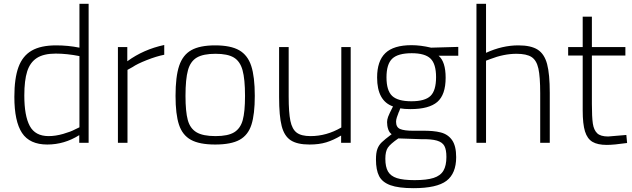

<svg xmlns="http://www.w3.org/2000/svg" viewBox="-20 -746 3304 1003"><path d="M55 -240Q55 -337 76.5 -395.5Q98 -454 145.5 -481.5Q193 -509 273 -509Q336 -509 395 -497V-726H443V0H394V-40Q316 9 227 9Q135 9 95 -51.5Q55 -112 55 -240ZM372 -70 395 -81V-453Q329 -466 271 -466Q208 -466 172.5 -443Q137 -420 122 -373Q107 -326 107 -247Q107 -141 135.5 -88Q164 -35 234 -35Q270 -35 310 -46.5Q350 -58 372 -70Z M596 -500H645V-426Q730 -488 838 -511V-460Q797 -452 746.5 -432Q696 -412 673 -396L646 -381V0H596Z M897 -245Q897 -346 916 -402.5Q935 -459 979.5 -484Q1024 -509 1104 -509Q1185 -509 1229.5 -483.5Q1274 -458 1292.5 -401.5Q1311 -345 1311 -245Q1311 -149 1293.5 -94.5Q1276 -40 1231.5 -15.5Q1187 9 1104 9Q1022 9 977.5 -15.5Q933 -40 915 -94.5Q897 -149 897 -245ZM1260 -245Q1260 -333 1247 -379.5Q1234 -426 1201.5 -445.5Q1169 -465 1106 -465Q1042 -465 1008.5 -445.5Q975 -426 962 -379.5Q949 -333 949 -245Q949 -163 961 -119Q973 -75 1006.5 -55Q1040 -35 1106 -35Q1171 -35 1203.5 -55Q1236 -75 1248 -118.5Q1260 -162 1260 -245Z M1438 -239V-500H1488V-242Q1488 -158 1497 -114.5Q1506 -71 1530 -53Q1554 -35 1602 -35Q1686 -35 1763 -80V-500H1812V0H1762V-38Q1722 -14 1684.5 -2.5Q1647 9 1597 9Q1533 9 1499 -13Q1465 -35 1451.5 -87.5Q1438 -140 1438 -239Z M1944 87Q1944 52 1951.5 32Q1959 12 1974 -2.5Q1989 -17 2026 -45Q2014 -53 2008 -70.5Q2002 -88 2002 -108Q2002 -121 2007.5 -136Q2013 -151 2033 -190Q1950 -219 1950 -341Q1950 -427 1993 -468.5Q2036 -510 2130 -510Q2177 -510 2232 -497L2374 -501V-455H2271Q2308 -424 2308 -340Q2308 -251 2264.5 -213.5Q2221 -176 2124 -176Q2092 -176 2071 -180Q2069 -176 2067.5 -170.5Q2066 -165 2063 -160Q2057 -145 2053 -132.5Q2049 -120 2049 -110Q2049 -81 2070.5 -72Q2092 -63 2137 -63H2184Q2245 -64 2283 -54Q2321 -44 2342 -13.5Q2363 17 2363 75Q2363 160 2312.5 198.5Q2262 237 2140 237Q2062 237 2019.5 221.5Q1977 206 1960.5 174Q1944 142 1944 87ZM2258 -343Q2258 -412 2229 -440Q2200 -468 2131 -468Q2059 -468 2029 -439.5Q1999 -411 1999 -342Q1999 -273 2028.5 -245Q2058 -217 2129 -217Q2200 -217 2229 -245Q2258 -273 2258 -343ZM2312 74Q2312 36 2301.5 16.5Q2291 -3 2262.5 -11.5Q2234 -20 2177 -19L2061 -23Q2019 6 2006 25.5Q1993 45 1993 83Q1993 126 2007 150Q2021 174 2053.5 184.5Q2086 195 2146 195Q2209 195 2245 183.5Q2281 172 2296.5 145.5Q2312 119 2312 74Z M2469 -726H2519V-470Q2604 -509 2688 -509Q2754 -509 2789 -486.5Q2824 -464 2838 -411.5Q2852 -359 2852 -261V0H2802V-259Q2802 -345 2792.5 -388Q2783 -431 2757 -448Q2731 -465 2678 -465Q2612 -465 2540 -437L2519 -429V0H2469Z M3024 -169V-456H2948V-500H3024V-659H3072V-500H3247V-456H3072V-203Q3072 -134 3077 -100.5Q3082 -67 3099.5 -50Q3117 -33 3157 -33L3252 -41L3256 1Q3186 11 3150 11Q3102 11 3075 -5Q3048 -21 3036 -59.5Q3024 -98 3024 -169Z"/></svg>

Font: Cairo Light
Style: Regular
Weight: 300
Designer: Mohamed Gaber, the designers of Titillium
Foundry: Kief Type Foundry
Version: Version 2.009; ttfautohint (v1.5.33-1714) -l 8 -r 50 -G 200 